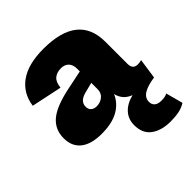

<svg xmlns="http://www.w3.org/2000/svg" viewBox="-199 -640 984 984"><g transform="rotate(-45 293.5 -147.5)"><path d="M557 97 582 190Q560 204 533.5 209.5Q507 215 472 215Q406 215 366 185.5Q326 156 326 96Q326 53 352.5 23.5Q379 -6 429 -19Q378 -38 366 -90Q346 -43 299.5 -16.5Q253 10 178 10Q102 10 62.5 -21.5Q23 -53 23 -112Q23 -175 68 -213.5Q113 -252 218 -274L324 -296V-315Q324 -344 309 -360Q294 -376 267 -376Q237 -376 218 -360.5Q199 -345 195 -307L29 -342Q40 -422 101.5 -466Q163 -510 274 -510Q524 -510 524 -311V-151Q524 -111 559 -111Q576 -111 587 -115L571 -5Q516 3 490 20Q464 37 464 65Q464 85 477 95.5Q490 106 514 106Q543 106 557 97ZM324 -167V-213L269 -199Q217 -186 217 -147Q217 -128 228.5 -118Q240 -108 259 -108Q285 -108 304.5 -123.5Q324 -139 324 -167Z"/></g></svg>

Font: Work Sans ExtraBold
Style: Regular
Weight: 800
Designer: Wei Huang
Foundry: Wei Huang
Version: Version 1.500